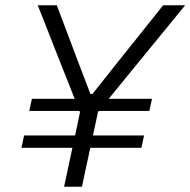

<svg xmlns="http://www.w3.org/2000/svg" viewBox="-20 -705 719 725"><path d="M61 -147 71 -193.5H263.5Q266.5 -208 270.5 -226L282 -281L280 -286H90.5L100.5 -332H262L186.5 -522.5Q177 -546.5 168.8 -568Q160.5 -589.5 149.8 -616.5Q139 -643.5 122.5 -685H194.5Q212.5 -637.5 225.5 -603Q238.5 -568.5 250.2 -537.5Q262 -506.5 276 -469L321.5 -350H329L427 -473.5Q457 -511 481.2 -541.2Q505.5 -571.5 532 -604.8Q558.5 -638 596 -685H679Q648.5 -647.5 615 -606.5Q581.5 -565.5 546.5 -523L390.5 -332H554L544 -286H353L350 -282L338 -226Q336 -217.5 334.2 -209.5Q332.5 -201.5 331 -193.5H524L514 -147H321Q313 -109.5 305.2 -74Q297.5 -38.5 289.5 0H222Q230 -38 237.8 -73.8Q245.5 -109.5 253.5 -147Z"/></svg>

Font: Commissioner Light
Style: Italic
Weight: 300
Italic angle: -12°
Designer: Kostas Bartsokas
Foundry: Kostas Bartsokas
Version: Version 1.000; ttfautohint (v1.8.3)